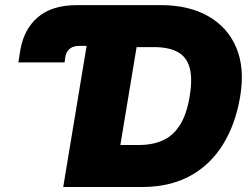

<svg xmlns="http://www.w3.org/2000/svg" viewBox="-20 -748 990 768"><path d="M53.7 -498.5 61 -546.4Q75.7 -632.3 132.3 -679.9Q189 -727.5 287.6 -727.5H353.5L326.7 -564.5H297.9Q273.9 -564.5 259.8 -553.7Q245.6 -543 241.7 -522.5L238.3 -498.5ZM547.9 0H316.4L344.2 -168H534.7Q591.8 -168 633.1 -187.3Q674.3 -206.5 700.9 -249.8Q727.5 -293 738.8 -363.3Q750.5 -434.1 738.5 -477.3Q726.6 -520.5 690.7 -540Q654.8 -559.6 595.2 -559.6H406.2L434.1 -727.5H623Q735.4 -727.5 813.2 -683.1Q891.1 -638.7 925.3 -557.1Q959.5 -475.6 940.9 -363.3Q922.4 -251.5 871.8 -169.9Q821.3 -88.4 740.2 -44.2Q659.2 0 547.9 0ZM554.2 -727.5 433.6 0H232.9L353.5 -727.5Z"/></svg>

Font: Inter 24pt Black
Style: Italic
Weight: 900
Italic angle: -9.3988°
Designer: Rasmus Andersson
Foundry: rsms
Version: Version 4.001;git-66647c0bb